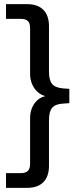

<svg xmlns="http://www.w3.org/2000/svg" viewBox="-20 -725 401 925"><path d="M9 180V109H81Q104 109 114.5 98Q125 87 125 65V-156Q125 -187 137 -211.5Q149 -236 170 -250Q191 -264 217 -264V-260Q191 -260 170 -275Q149 -290 137 -314.5Q125 -339 125 -369V-590Q125 -613 114.5 -623.5Q104 -634 81 -634H9V-705H111Q162 -705 189 -677.5Q216 -650 216 -599V-379Q216 -338 231.5 -320Q247 -302 285 -299L314 -297V-228L285 -226Q247 -224 231.5 -206Q216 -188 216 -146V74Q216 125 189 152.5Q162 180 111 180Z"/></svg>

Font: Nunito Sans 12pt ExtraLight 12pt Medium
Style: Regular
Weight: 500
Version: Version 3.101;gftools[0.9.27]